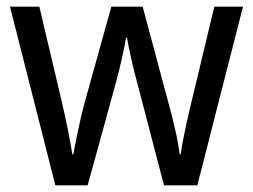

<svg xmlns="http://www.w3.org/2000/svg" viewBox="-20 -557 760 576"><path d="M391 -311Q381 -348 373 -384Q365 -420 361 -444H358Q354 -419 346 -383Q338 -347 328 -310L243 -1H146L10 -537H98L164 -258Q174 -215 183 -171Q192 -127 197 -94H200Q205 -122 214 -165Q223 -208 233 -246L314 -537H408L486 -246Q495 -214 504.5 -173Q514 -132 519 -94H522Q525 -117 533 -156Q541 -195 551 -237L623 -537H709L572 -1H472Z"/></svg>

Font: Noto Sans Thai SemCond
Style: Regular
Weight: 400
Width: 4
Designer: Monotype Design Team
Foundry: Monotype Imaging Inc.
Version: Version 2.002; ttfautohint (v1.8.4.7-5d5b)